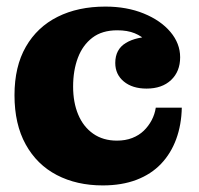

<svg xmlns="http://www.w3.org/2000/svg" viewBox="-20 -549 603 583"><path d="M292 14Q213 14 152.5 -17.5Q92 -49 58 -110.5Q24 -172 24 -260Q24 -347 58.5 -407Q93 -467 155 -498Q217 -529 300 -529L336 -457Q290 -457 260.5 -434.5Q231 -412 216.5 -373.5Q202 -335 202 -286Q202 -238 217.5 -201Q233 -164 263 -143Q293 -122 335 -122Q361 -122 381.5 -130Q402 -138 416.5 -152Q431 -166 440.5 -184Q450 -202 453 -222H532Q531 -170 515 -126.5Q499 -83 469 -51.5Q439 -20 394.5 -3Q350 14 292 14ZM425 -280Q382 -280 356 -301.5Q330 -323 330 -358Q330 -399 362 -418.5Q394 -438 449 -438L450 -387Q441 -407 426 -423Q411 -439 389 -448Q367 -457 336 -457L300 -529Q365 -529 416.5 -508Q468 -487 497.5 -452Q527 -417 527 -375Q527 -332 499.5 -306Q472 -280 425 -280Z"/></svg>

Font: Montagu Slab
Style: Bold
Weight: 700
Designer: Florian Karsten
Foundry: Florian Karsten
Version: Version 1.000